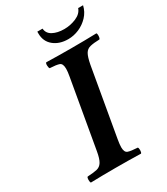

<svg xmlns="http://www.w3.org/2000/svg" viewBox="-198 -894 858 985"><g transform="rotate(-30 230.5 -402.0)"><path d="M461 -806Q453 -771 429 -745.5Q405 -720 373.5 -706.5Q342 -693 309 -693Q257 -693 223.5 -720.5Q190 -748 190 -795V-806H221Q223 -777 250 -762.5Q277 -748 317 -748Q354 -748 388 -762.5Q422 -777 432 -806ZM271 -122Q266 -93 266 -77Q266 -47 282.5 -41Q299 -35 339 -33Q343 -29 343 -16Q343 -3 338 2Q301 1 266.5 0.5Q232 0 188 0Q145 0 111.5 0.5Q78 1 41 2Q37 -3 37 -16Q37 -29 42 -33Q78 -35 98 -39.5Q118 -44 129.5 -62.5Q141 -81 148 -122L218 -523Q223 -550 223 -567Q223 -598 207 -604Q191 -610 151 -612Q147 -617 146.5 -630Q146 -643 151 -647Q189 -646 223 -645.5Q257 -645 301 -645Q344 -645 377.5 -645.5Q411 -646 448 -647Q452 -643 451.5 -630Q451 -617 446 -612Q411 -611 390.5 -606Q370 -601 359.5 -583Q349 -565 341 -523Z"/></g></svg>

Font: Libertinus Serif Semibold Italic
Style: Regular
Weight: 600
Italic angle: -11.5°
Designer: Philipp H. Poll, Khaled Hosny
Foundry: Caleb Maclennan
Version: Version 7.051;RELEASE